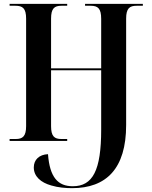

<svg xmlns="http://www.w3.org/2000/svg" viewBox="-20 -734 791 1000"><path d="M355 246C533 246 637 145 637 -83V-637C637 -691 655 -704 692 -704H724V-714H423V-704H452C490 -704 507 -690 507 -636V-378H246V-637C246 -690 263 -704 300 -704H330V-714H30V-704H60C98 -704 116 -691 116 -637V-77C116 -24 98 -10 62 -10H30V0H330V-10H300C263 -10 246 -24 246 -77V-368H507V-59C507 154 463 236 359 236C282 236 239 190 230 69C184 71 156 98 156 138C156 185 193 217 247 232C283 243 323 246 355 246Z"/></svg>

Font: Noto Serif Display SemiCondensed SemiBold
Style: Regular
Weight: 600
Width: 4
Designer: Monotype Design Team
Foundry: Monotype Imaging Inc.
Version: Version 2.009